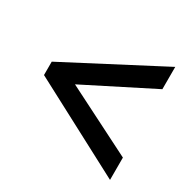

<svg xmlns="http://www.w3.org/2000/svg" viewBox="-112 -692 666 671"><g transform="rotate(30 221.5 -356.0)"><path d="M412 -128V-218L139 -356L412 -494V-584L29 -384V-330Z"/></g></svg>

Font: Noto Sans Khmer ExtraCondensed Medium
Style: Regular
Weight: 500
Width: 2
Designer: Danh Hong and the Monotype Design Team
Foundry: Monotype Imaging Inc.
Version: Version 2.004